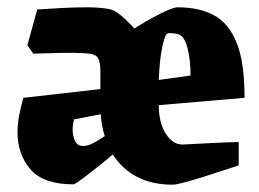

<svg xmlns="http://www.w3.org/2000/svg" viewBox="-20 -493 709 526"><path d="M28 -131Q28 -153 32.5 -176.5Q37 -200 44 -225L255 -249V-297Q255 -325 247.5 -335.5Q240 -346 214 -347Q181 -349 141 -348Q101 -347 71 -346L55 -369L82 -467Q112 -469 148 -471Q184 -473 219 -473Q254 -473 280 -468Q293 -466 311.5 -450.5Q330 -435 348 -415Q383 -437 418 -455Q453 -473 467 -473Q526 -473 566.5 -451Q607 -429 628.5 -375.5Q650 -322 650 -225L415 -205Q415 -157 434 -127Q453 -97 480 -97Q518 -99 557 -101Q596 -103 634 -104V-40Q621 -36 594.5 -27Q568 -18 539 -9Q510 0 486 6.5Q462 13 453 13Q397 13 355.5 -8.5Q314 -30 289 -70Q272 -55 248 -36Q224 -17 204.5 -2.5Q185 12 181 12Q99 12 63.5 -29Q28 -70 28 -131ZM415 -274 502 -286Q502 -330 493.5 -362Q485 -394 469 -399Q463 -401 453 -402Q443 -403 439 -401Q432 -400 424.5 -364Q417 -328 415 -274ZM179 -137Q179 -121 185.5 -107Q192 -93 208 -93Q220 -93 234.5 -100.5Q249 -108 267 -120Q258 -148 256 -180L183 -166Q181 -159 180 -151.5Q179 -144 179 -137Z"/></svg>

Font: Grenze Gotisch Black
Style: Regular
Weight: 900
Designer: Renata Polastri
Foundry: Omnibus-Type
Version: Version 1.001